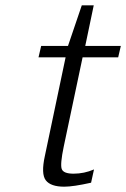

<svg xmlns="http://www.w3.org/2000/svg" viewBox="-20 -691 475 723"><path d="M135 -518H236L288 -671H333L301 -518H435L425 -475H291L220 -139Q206 -72 212.5 -54.5Q219 -37 257 -37Q297 -37 334 -53L323 -3Q256 12 222 12Q171 12 152.5 -12Q134 -36 149 -104L227 -475H125Z"/></svg>

Font: Afta sans
Style: Italic
Weight: 400
Italic angle: -12°
Designer: par.qink
Foundry: Oriol Esparraguera Font
Version: Version 1.000